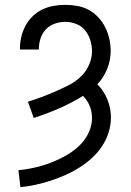

<svg xmlns="http://www.w3.org/2000/svg" viewBox="-20 -763 540 791"><path d="M64 8 56 -62Q81 -64 106 -69Q131 -74 155 -81Q179 -88 202.5 -98Q226 -108 248 -120Q270 -132 290 -148Q310 -164 325.5 -184Q341 -204 350 -228Q359 -252 359 -277Q359 -303 349.5 -326.5Q340 -350 322 -368Q275 -339 223.5 -316.5Q172 -294 119 -277L95 -344Q124 -353 152 -363.5Q180 -374 207.5 -386Q235 -398 262 -411.5Q289 -425 311 -445.5Q333 -466 346 -494Q359 -522 359 -552Q359 -575 352 -597.5Q345 -620 330.5 -638Q316 -656 294 -664.5Q272 -673 249 -673Q227 -673 205.5 -665.5Q184 -658 169 -642Q154 -626 147 -604.5Q140 -583 140 -560Q140 -560 140 -559.5Q140 -559 140 -559H62Q62 -559 62 -560Q62 -561 62 -561Q62 -586 67.5 -610Q73 -634 84.5 -656Q96 -678 114 -695.5Q132 -713 153.5 -723.5Q175 -734 199.5 -738.5Q224 -743 249 -743Q274 -743 299 -738.5Q324 -734 346 -722Q368 -710 385.5 -691Q403 -672 414 -649.5Q425 -627 430.5 -602.5Q436 -578 436 -553Q436 -515 421.5 -479Q407 -443 381 -416Q408 -389 422.5 -353Q437 -317 437 -279Q437 -247 427 -216Q417 -185 399 -158.5Q381 -132 357 -110.5Q333 -89 306 -72Q279 -55 249.5 -42Q220 -29 189.5 -19Q159 -9 127.5 -2Q96 5 64 8Z"/></svg>

Font: Iosevka SS04
Style: Regular
Weight: 400
Monospace: yes
Designer: Belleve Invis
Foundry: Belleve Invis
Version: Version 19.0.0; ttfautohint (v1.8.4)